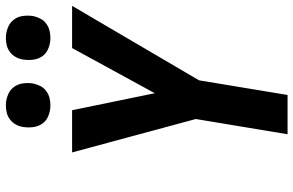

<svg xmlns="http://www.w3.org/2000/svg" viewBox="-193 -808 1001 655"><g transform="rotate(-90 307.5 -480.5)"><path d="M177 0 229 -313 115 -735H259L317 -453L471 -735H615L361 -302L311 0ZM506 -809Q488 -809 471 -815.5Q454 -822 444 -835.5Q434 -849 431.5 -867Q429 -885 432 -903Q434 -916 440.5 -927.5Q447 -939 457.5 -947Q468 -955 480.5 -958Q493 -961 505 -961Q523 -961 540 -954.5Q557 -948 567.5 -934.5Q578 -921 580.5 -903Q583 -885 580 -867Q577 -854 571 -842.5Q565 -831 554 -823Q543 -815 530.5 -812Q518 -809 506 -809ZM276 -809Q258 -809 241 -815.5Q224 -822 214 -835.5Q204 -849 201.5 -867Q199 -885 202 -903Q204 -916 210.5 -927.5Q217 -939 227.5 -947Q238 -955 250.5 -958Q263 -961 275 -961Q293 -961 310 -954.5Q327 -948 337.5 -934.5Q348 -921 350.5 -903Q353 -885 350 -867Q347 -854 341 -842.5Q335 -831 324 -823Q313 -815 300.5 -812Q288 -809 276 -809Z"/></g></svg>

Font: Iosevka Extrabold Extended
Style: Italic
Weight: 800
Width: 7
Italic angle: -9°
Monospace: yes
Designer: Belleve Invis
Foundry: Belleve Invis
Version: Version 32.5.0; ttfautohint (v1.8.4)